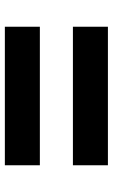

<svg xmlns="http://www.w3.org/2000/svg" viewBox="143 -745 464 790"><g transform="rotate(-90 375.0 -350.0)"><path d="M90 -418V-562H660V-418ZM90 -138V-282H660V-138Z"/></g></svg>

Font: Martian Mono SemiExpanded
Style: Bold
Weight: 700
Width: 6
Designer: Roman Shamin
Foundry: Evil Martians
Version: Version 1.000